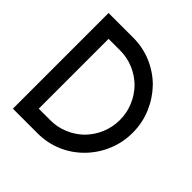

<svg xmlns="http://www.w3.org/2000/svg" viewBox="-177 -806 945 945"><g transform="rotate(45 295.5 -333.0)"><path d="M50 0V-666H222Q289 -666 349 -640.5Q409 -615 455 -569Q500 -522 525.5 -461.5Q551 -401 551 -333Q551 -265 525.5 -204.5Q500 -144 455 -98Q409 -51 349 -25.5Q289 0 222 0ZM140 -576V-90H222Q270 -90 314.5 -109Q359 -128 392 -161Q425 -195 443.5 -239.5Q462 -284 462 -333Q462 -382 443.5 -426.5Q425 -471 392 -505Q359 -538 314.5 -557Q270 -576 222 -576Z"/></g></svg>

Font: Sulphur Point
Style: Bold
Weight: 700
Designer: Noponies / Dale Sattler
Foundry: Noponies
Version: Version 1.000; ttfautohint (v1.8)